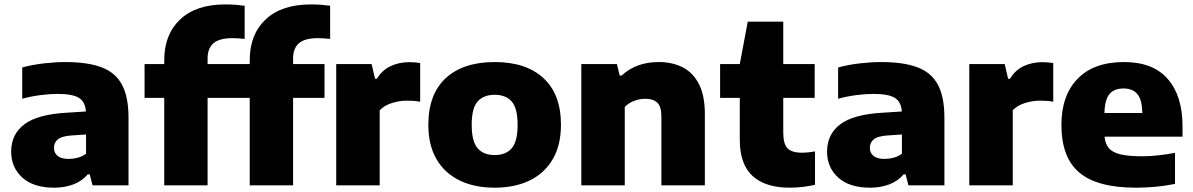

<svg xmlns="http://www.w3.org/2000/svg" viewBox="-20 -838 5394 868"><path d="M226 10.5Q130.5 10.5 80.5 -35.5Q30.5 -81.5 30.5 -152.5Q30.5 -231 90 -276Q149.5 -321 282.5 -328.5L368.5 -334Q365.5 -378 336.5 -395.8Q307.5 -413.5 239.5 -413.5Q206 -413.5 162.8 -408Q119.5 -402.5 80.5 -391.5V-533Q126 -545.5 178.5 -551.5Q231 -557.5 275.5 -557.5Q375.5 -557.5 438.5 -534Q501.5 -510.5 531.2 -455.5Q561 -400.5 561 -306V0H398.5L385.5 -50H377Q350 -18.5 310.8 -4Q271.5 10.5 226 10.5ZM224 -169.5Q224 -146.5 240.8 -133Q257.5 -119.5 290.5 -119.5Q310 -119.5 330.5 -124.8Q351 -130 369 -143V-230L302 -225.5Q259.5 -222.5 241.8 -208.2Q224 -194 224 -169.5Z M722.5 0V-395.5H633.5V-548.5H722.5V-565.5Q722.5 -682.5 794.5 -750.2Q866.5 -818 998.5 -818Q1023.5 -818 1043.8 -816.5Q1064 -815 1086 -812V-662Q1055.5 -665.5 1030.5 -665.5Q971.5 -665.5 945 -642.5Q918.5 -619.5 918.5 -573.5V-548.5H1060.5V-395.5H918.5V0Z M1109 0V-395.5H1020V-548.5H1109V-565.5Q1109 -682.5 1181 -750.2Q1253 -818 1385 -818Q1410 -818 1430.2 -816.5Q1450.5 -815 1472.5 -812V-662Q1442 -665.5 1417 -665.5Q1358 -665.5 1331.5 -642.5Q1305 -619.5 1305 -573.5V-548.5H1447V-395.5H1305V0Z M1500 0V-548.5H1660L1675.5 -482H1684Q1707 -520.5 1745.2 -538.8Q1783.5 -557 1831.5 -557Q1844.5 -557 1857 -555.8Q1869.5 -554.5 1879.5 -553V-378Q1865 -381 1849 -382Q1833 -383 1819.5 -383Q1785.5 -383 1751 -372Q1716.5 -361 1696.5 -339.5V0Z M2216.5 10.5Q2125 10.5 2057.8 -22.2Q1990.5 -55 1953.5 -118.2Q1916.5 -181.5 1916.5 -273.5Q1916.5 -412 1995.2 -484.8Q2074 -557.5 2216.5 -557.5Q2358.5 -557.5 2437.2 -484.5Q2516 -411.5 2516 -274Q2516 -182 2479 -118.5Q2442 -55 2374.8 -22.2Q2307.5 10.5 2216.5 10.5ZM2216.5 -137Q2266.5 -137 2293.2 -167.5Q2320 -198 2320 -273.5Q2320 -349.5 2293 -379.5Q2266 -409.5 2216.5 -409.5Q2166.5 -409.5 2139.5 -379.5Q2112.5 -349.5 2112.5 -274Q2112.5 -198.5 2139.2 -167.8Q2166 -137 2216.5 -137Z M2608 0V-548.5H2769L2781.5 -496.5H2790.5Q2855.5 -557.5 2958.5 -557.5Q3019 -557.5 3066 -533.8Q3113 -510 3139.8 -458Q3166.5 -406 3166.5 -322.5V0H2970V-311Q2970 -357 2951.2 -374.2Q2932.5 -391.5 2898 -391.5Q2872 -391.5 2846.8 -382Q2821.5 -372.5 2804.5 -354.5V0Z M3550.5 10.5Q3440.5 10.5 3382.5 -42.2Q3324.5 -95 3324.5 -205.5V-395.5H3235.5V-548.5H3324.5L3360.5 -740H3521V-548.5H3663V-395.5H3521V-239.5Q3521 -186.5 3540.8 -167Q3560.5 -147.5 3607 -147.5Q3630 -147.5 3664.5 -153.5V-2.5Q3641 3 3610.2 6.8Q3579.5 10.5 3550.5 10.5Z M3914.5 10.5Q3819 10.5 3769 -35.5Q3719 -81.5 3719 -152.5Q3719 -231 3778.5 -276Q3838 -321 3971 -328.5L4057 -334Q4054 -378 4025 -395.8Q3996 -413.5 3928 -413.5Q3894.5 -413.5 3851.2 -408Q3808 -402.5 3769 -391.5V-533Q3814.5 -545.5 3867 -551.5Q3919.5 -557.5 3964 -557.5Q4064 -557.5 4127 -534Q4190 -510.5 4219.8 -455.5Q4249.5 -400.5 4249.5 -306V0H4087L4074 -50H4065.5Q4038.5 -18.5 3999.2 -4Q3960 10.5 3914.5 10.5ZM3912.5 -169.5Q3912.5 -146.5 3929.2 -133Q3946 -119.5 3979 -119.5Q3998.5 -119.5 4019 -124.8Q4039.5 -130 4057.5 -143V-230L3990.5 -225.5Q3948 -222.5 3930.2 -208.2Q3912.5 -194 3912.5 -169.5Z M4362 0V-548.5H4522L4537.5 -482H4546Q4569 -520.5 4607.2 -538.8Q4645.5 -557 4693.5 -557Q4706.5 -557 4719 -555.8Q4731.5 -554.5 4741.5 -553V-378Q4727 -381 4711 -382Q4695 -383 4681.5 -383Q4647.5 -383 4613 -372Q4578.5 -361 4558.5 -339.5V0Z M5115 10.5Q4940.5 10.5 4859.5 -57.8Q4778.5 -126 4778.5 -273.5Q4778.5 -406 4851.5 -481.8Q4924.5 -557.5 5062 -557.5Q5192.5 -557.5 5259.2 -481Q5326 -404.5 5326 -267V-220H4973.5Q4976.5 -188 4992.8 -168.5Q5009 -149 5045.2 -140.2Q5081.5 -131.5 5145 -131.5Q5178.5 -131.5 5217 -135.8Q5255.5 -140 5292 -147V-6.5Q5243.5 3 5199.8 6.8Q5156 10.5 5115 10.5ZM5059 -438Q5017 -438 4995.8 -412.8Q4974.5 -387.5 4973 -327H5144.5Q5143 -387 5122 -412.5Q5101 -438 5059 -438Z"/></svg>

Font: Encode Sans SmExp XBd
Style: Regular
Weight: 800
Width: 6
Designer: Multiple Designers
Foundry: Impallari Type
Version: Version 3.002; ttfautohint (v1.8.3) -l 8 -r 50 -G 200 -x 14 